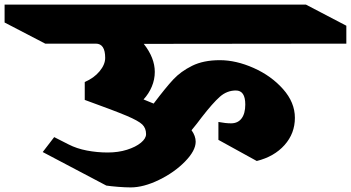

<svg xmlns="http://www.w3.org/2000/svg" viewBox="-165 -806 1528 836"><path d="M509 -493Q509 -460 496 -429Q483 -398 460 -373L504 -355Q556 -424 589 -459.5Q622 -495 671.5 -519.5Q721 -544 792 -544Q863 -544 939.5 -510Q1016 -476 1067.5 -418Q1119 -360 1119 -293Q1119 -225 1074 -174.5Q1029 -124 953 -105L786 -197V-275Q817 -269 841 -269Q871 -269 887 -290.5Q903 -312 903 -351Q903 -412 862 -412Q823 -412 792 -384.5Q761 -357 713 -295Q694 -269 669 -239Q687 -214 687 -189Q687 -150 640.5 -102.5Q594 -55 527 -22.5Q460 10 404 10Q380 10 349 7.5Q318 5 298 2L21 -144L71 -209L134 -177Q169 -159 213.5 -150.5Q258 -142 304 -142Q350 -142 388 -154Q426 -166 448.5 -184.5Q471 -203 471 -222Q471 -248 454.5 -264Q438 -280 386 -302Q334 -324 204 -371V-449Q244 -466 268.5 -495.5Q293 -525 293 -554Q293 -616 252 -616H32L-145 -708V-786H1167L1343 -694V-616L461 -615Q509 -554 509 -493Z"/></svg>

Font: Inknut Antiqua Black
Style: Regular
Weight: 900
Designer: Claus Eggers Sørensen
Foundry: Claus Eggers Sørensen
Version: Version 1.003; ttfautohint (v1.8.2) -l 8 -r 50 -G 200 -x 14 